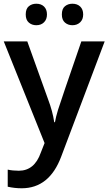

<svg xmlns="http://www.w3.org/2000/svg" viewBox="-20 -760 576 1020"><path d="M0 0ZM0 -540H125L234.9 -233.9Q259.8 -168.5 268.1 -110.8H272Q276.4 -137.7 288.1 -176Q299.8 -214.4 412.1 -540H536.1L305.2 71.8Q242.2 240.2 95.2 240.2Q57.1 240.2 21 231.9V141.1Q46.9 147 80.1 147Q163.1 147 196.8 50.8L216.8 0ZM116.7 -683.1Q116.7 -713.4 133.1 -726.8Q149.4 -740.2 172.9 -740.2Q198.7 -740.2 214.1 -725.1Q229.5 -710 229.5 -683.1Q229.5 -657.2 213.9 -641.6Q198.2 -626 172.9 -626Q149.4 -626 133.1 -640.1Q116.7 -654.3 116.7 -683.1ZM308.6 -683.1Q308.6 -713.4 325 -726.8Q341.3 -740.2 364.7 -740.2Q390.6 -740.2 406.2 -725.1Q421.9 -710 421.9 -683.1Q421.9 -656.7 405.8 -641.4Q389.6 -626 364.7 -626Q341.3 -626 325 -640.1Q308.6 -654.3 308.6 -683.1Z"/></svg>

Font: Open Sans Semibold
Style: Regular
Weight: 600
Foundry: Ascender Corporation
Version: Version 1.10